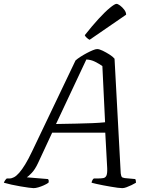

<svg xmlns="http://www.w3.org/2000/svg" viewBox="-49 -974 782 994"><path d="M125 0Q118 0 99.5 -2.5Q81 -5 57.5 -9Q34 -13 11 -18Q-12 -23 -29 -28Q-27 -34 -22.5 -40.5Q-18 -47 -14 -50H0Q11 -50 23.5 -56.5Q36 -63 50.5 -79.5Q65 -96 81.5 -123Q98 -150 117 -190L342 -661Q352 -670 367.5 -680Q383 -690 400 -699Q417 -708 431.5 -714Q446 -720 454 -720Q465 -720 482.5 -711.5Q500 -703 517.5 -692Q535 -681 544 -670L576 -77Q578 -63 581 -58.5Q584 -54 597 -52L651 -47Q653 -45 654 -39Q655 -33 655 -28Q645 -22 631.5 -15.5Q618 -9 605.5 -4.5Q593 0 584 0Q576 0 560 -2Q544 -4 524.5 -7.5Q505 -11 485.5 -14.5Q466 -18 449.5 -22Q433 -26 425 -28Q426 -35 429.5 -41.5Q433 -48 437 -50H455Q474 -50 485.5 -52Q497 -54 502 -65Q507 -76 506 -103L496 -287H221L148 -130Q132 -96 115 -78.5Q98 -61 90 -56L199 -47Q202 -45 203 -40Q204 -35 202 -28Q192 -21 177.5 -14.5Q163 -8 149 -4Q135 0 125 0ZM241 -332Q299 -333 345.5 -334Q392 -335 429.5 -336.5Q467 -338 495 -341L481 -632Q464 -644 443 -654.5Q422 -665 398 -666ZM415 -768Q408 -771 399.5 -779Q391 -787 390 -792Q428 -840 461.5 -876.5Q495 -913 520 -933.5Q545 -954 554 -954Q561 -954 572.5 -945.5Q584 -937 594 -924Q604 -911 604 -898Z"/></svg>

Font: Texturina 12pt ExtraLight
Style: Italic
Weight: 250
Italic angle: -11°
Designer: Guillermo Torres Carreño
Foundry: Omnibus-Type
Version: Version 1.002